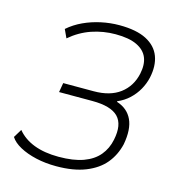

<svg xmlns="http://www.w3.org/2000/svg" viewBox="-107 -806 840 907"><g transform="rotate(15 313.0 -352.5)"><path d="M249 8Q196 8 150 -2.5Q104 -13 70 -31.5Q36 -50 21 -74L46 -115Q77 -77 128 -57.5Q179 -38 248 -38Q321 -38 369 -55.5Q417 -73 444.5 -106Q472 -139 481 -184Q497 -261 461.5 -297.5Q426 -334 335 -334H172L180 -380H329Q409 -380 457.5 -416.5Q506 -453 520 -517Q530 -564 516.5 -597Q503 -630 464.5 -648.5Q426 -667 360 -667Q300 -667 244 -648Q188 -629 140 -588L121 -629Q153 -657 193 -675.5Q233 -694 277.5 -703.5Q322 -713 366 -713Q450 -713 499 -687.5Q548 -662 565 -616.5Q582 -571 569 -511Q562 -480 546 -451.5Q530 -423 505.5 -400Q481 -377 448 -363L449 -360Q502 -343 523.5 -297Q545 -251 531 -175Q518 -120 484.5 -79.5Q451 -39 392.5 -15.5Q334 8 249 8Z"/></g></svg>

Font: Nunito Sans 7pt SemiCondensed ExtraLight
Style: Italic
Weight: 250
Width: 4
Italic angle: -9°
Designer: Vernon Adams
Foundry: Vernon Adams
Version: Version 3.101;gftools[0.9.27]